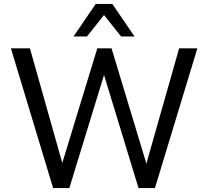

<svg xmlns="http://www.w3.org/2000/svg" viewBox="-20 -949 1050 969"><path d="M248 0 35 -705H131L303 -96H285L471 -705H543L727 -96H711L884 -705H976L762 0H679L500 -587H510L330 0ZM351 -765 463 -929H547L659 -765H591L505 -873L419 -765Z"/></svg>

Font: Nunito Sans 10pt SemiCondensed Medium
Style: Regular
Weight: 500
Width: 4
Designer: Vernon Adams
Foundry: Vernon Adams
Version: Version 3.101;gftools[0.9.27]